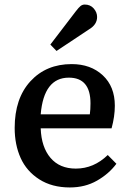

<svg xmlns="http://www.w3.org/2000/svg" viewBox="-20 -802 562 836"><path d="M226.1 -580.1 199.2 -607.9 310.1 -752.9Q322.8 -769.5 330.8 -775.9Q338.9 -782.2 349.1 -782.2Q373 -782.2 387.9 -765.4Q402.8 -748.5 402.8 -728Q402.8 -694.8 367.2 -673.8ZM284.2 14.2Q206.1 14.2 150.9 -21.2Q95.7 -56.6 69.8 -114.3Q43.9 -171.9 43.9 -245.1Q43.9 -373.5 112.5 -448.2Q181.2 -522.9 292 -522.9Q375 -522.9 427.5 -474.1Q480 -425.3 480 -341.8Q480 -294.9 465.8 -243.2H157.2Q160.2 -161.1 200 -114.5Q239.7 -67.9 310.1 -67.9Q388.2 -67.9 449.2 -127L486.8 -88.9Q454.1 -44.9 402.3 -15.4Q350.6 14.2 284.2 14.2ZM157.2 -304.2H371.1Q374 -324.2 374 -352.1Q374 -463.9 279.8 -463.9Q170.9 -463.9 157.2 -304.2Z"/></svg>

Font: Literata Book Medium
Style: Regular
Weight: 500
Designer: Latin by Veronika Burian and Jose Scaglione. Greek by Irene Vlachou. Cyrillic by Vera Evstafieva
Foundry: TypeTogether
Version: Version 2.003;PS 002.003;hotconv 1.0.88;makeotf.lib2.5.64775